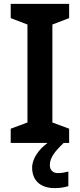

<svg xmlns="http://www.w3.org/2000/svg" viewBox="-20 -734 410 986"><path d="M236 113C236 76 262 43 307 0H335V-73L249 -105V-608L335 -641V-714H35V-641L121 -608V-105L35 -73V0H224C181 32 145 79 145 127C145 191 186 232 260 232C290 232 310 228 331 222V147C318 150 299 155 278 155C253 155 236 141 236 113Z"/></svg>

Font: Noto Sans Arabic SemBd
Style: Regular
Weight: 600
Designer: Monotype Design Team, Nadine Chahine, Nizar Qandah and Khaled Hosny
Foundry: Monotype Imaging Inc.
Version: Version 2.012